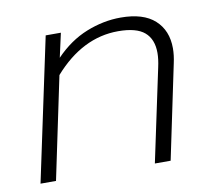

<svg xmlns="http://www.w3.org/2000/svg" viewBox="-62 -565 705 635"><g transform="rotate(-10 291.0 -247.5)"><path d="M127 -480H178L160 -399Q208 -449 265.5 -472Q323 -495 381 -495Q457 -495 495.5 -460Q534 -425 534 -365Q534 -342 528 -315L462 0H409L475 -311Q481 -338 481 -359Q481 -405 453.5 -428.5Q426 -452 365 -452Q245 -452 149 -343L77 0H25Z"/></g></svg>

Font: Prompt ExtraLight
Style: Italic
Weight: 275
Italic angle: -12°
Designer: Katatrad Team
Foundry: CadsonDemak
Version: Version 1.000